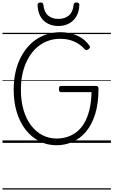

<svg xmlns="http://www.w3.org/2000/svg" viewBox="-20 -1149 912 1544"><path d="M435 19Q358 19 295 -14Q232 -47 186 -106Q140 -165 115 -247Q90 -329 90 -427Q90 -495 102 -556Q114 -617 137.5 -668Q161 -719 194 -760.5Q227 -802 269 -830.5Q311 -859 360.5 -874.5Q410 -890 465 -890Q511 -890 552.5 -879.5Q594 -869 631 -846.5Q668 -824 697 -785Q705 -775 703.5 -768.5Q702 -762 693 -754Q683 -747 675 -746.5Q667 -746 659 -755Q634 -783 603.5 -801Q573 -819 538.5 -828Q504 -837 464 -837Q418 -837 377 -824Q336 -811 300.5 -786Q265 -761 237 -725Q209 -689 189 -643.5Q169 -598 158.5 -543.5Q148 -489 148 -427Q148 -338 169 -265.5Q190 -193 229 -141.5Q268 -90 320.5 -62.5Q373 -35 435 -35Q480 -35 521 -48Q562 -61 597 -88.5Q632 -116 658 -160Q684 -204 699 -265.5Q714 -327 716 -408H472Q462 -408 458 -414Q454 -420 454 -433Q454 -447 458 -452.5Q462 -458 472 -458H750Q762 -458 767 -453Q772 -448 772 -435Q772 -316 745 -230.5Q718 -145 671 -89.5Q624 -34 563 -7.5Q502 19 435 19ZM450 -940Q378 -940 332 -982.5Q286 -1025 282 -1109Q282 -1118 288 -1123.5Q294 -1129 306 -1129Q318 -1129 323 -1124Q328 -1119 329 -1109Q335 -1052 366.5 -1024.5Q398 -997 450 -997Q502 -997 534 -1024.5Q566 -1052 572 -1109Q573 -1119 577.5 -1124Q582 -1129 593 -1129Q606 -1129 612.5 -1123.5Q619 -1118 618 -1109Q616 -1054 593.5 -1016.5Q571 -979 534 -959.5Q497 -940 450 -940ZM0 365H872V375H0ZM0 -20H872V0H0ZM0 -505H872V-500H0ZM0 -885H872V-875H0Z"/></svg>

Font: Playwrite GB S Guides
Style: Regular
Weight: 400
Designer: Veronika Burian, José Scaglione
Foundry: TypeTogether
Version: Version 1.003